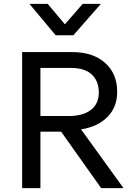

<svg xmlns="http://www.w3.org/2000/svg" viewBox="-20 -968 697 988"><path d="M94 0V-700H352Q458.5 -700 520.8 -644.5Q583 -589 583 -495Q583 -416 532.2 -365.5Q481.5 -315 397 -302.5L615.5 0H500.5L294.5 -290.5H188V0ZM188 -371H334Q407 -371 447.8 -402.5Q488.5 -434 488.5 -491.5Q488.5 -550.5 452.5 -584.5Q416.5 -618.5 343.5 -618.5H188ZM266.5 -786.5 131.5 -948H225.5L314 -843L405.5 -948H499L357.5 -786.5Z"/></svg>

Font: Geologica Light
Style: Regular
Weight: 300
Designer: Sindre Bremnes, Frode Helland
Foundry: Monokrom Skriftforlag AS
Version: Version 1.010; ttfautohint (v1.8.4.7-5d5b);gftools[0.9.28]